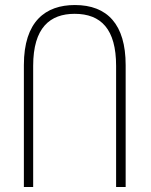

<svg xmlns="http://www.w3.org/2000/svg" viewBox="-20 -744 599 764"><path d="M75 0H112V-482C112 -634 179 -689 277 -689C382 -689 442 -628 442 -482V0H480V-485C480 -647 407 -724 278 -724C161 -724 75 -659 75 -485Z"/></svg>

Font: Noto Sans Georgian Condensed ExtraLight
Style: Regular
Weight: 200
Width: 3
Designer: Monotype Design Team, Akaki Razmadze
Foundry: Google LLC
Version: Version 2.005